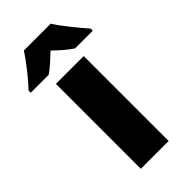

<svg xmlns="http://www.w3.org/2000/svg" viewBox="-290 -825 884 884"><g transform="rotate(-45 152.0 -383.0)"><path d="M240 -766H65C39 -724 -16 -655 -50 -620V-606H67C95 -625 119 -648 152 -679C184 -648 210 -625 239 -606H354V-620C318 -661 268 -721 240 -766ZM242 0V-553H61V0Z"/></g></svg>

Font: Noto Sans Thai SemCond Blk
Style: Regular
Weight: 900
Width: 4
Designer: Monotype Design Team
Foundry: Monotype Imaging Inc.
Version: Version 2.002